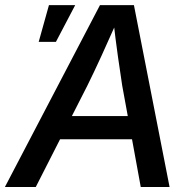

<svg xmlns="http://www.w3.org/2000/svg" viewBox="-43 -748 765 768"><path d="M-23.4 0 356.9 -727.5H492.7L635.3 0H520L445.8 -405.8Q438.5 -452.6 429 -520Q419.4 -587.4 408.7 -680.7H433.1Q393.1 -590.3 362.3 -523.2Q331.5 -456.1 306.6 -405.8L100.1 0ZM149.9 -190.9 165 -283.7H540L524.9 -190.9ZM111.8 -580.6 152.8 -727.5H257.8L180.7 -580.6Z"/></svg>

Font: Inter 18pt Medium
Style: Italic
Weight: 500
Italic angle: -9.3988°
Designer: Rasmus Andersson
Foundry: rsms
Version: Version 4.001;git-66647c0bb